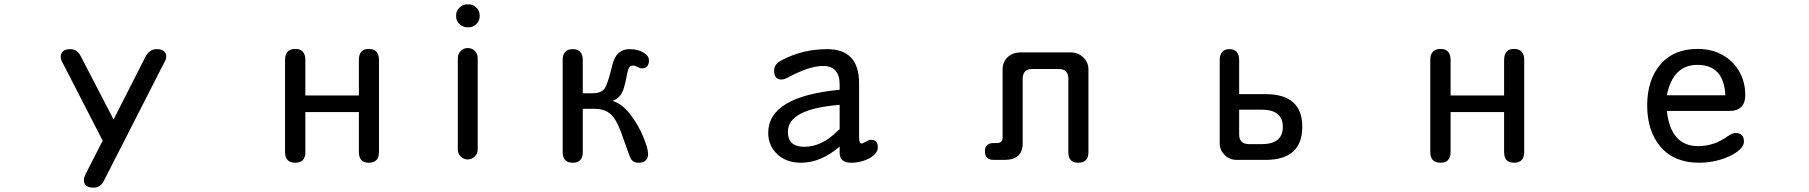

<svg xmlns="http://www.w3.org/2000/svg" viewBox="-20 -724 8283 879"><path d="M258 -463Q258 -499 302 -499Q334 -499 350 -466L500 -177L646 -464Q664 -499 697 -499Q741 -499 741 -464Q741 -452 731 -436L457 101Q441 135 408 135Q364 135 364 100Q364 89 373 71L450 -80L267 -436Q258 -451 258 -463Z M1623 -287V-449Q1623 -500 1668 -500Q1715 -500 1715 -449V-28Q1715 21 1668 21Q1623 21 1623 -28V-211H1378V-28Q1378 21 1332 21Q1285 21 1285 -28V-449Q1285 -500 1332 -500Q1378 -500 1378 -449V-287Z M2068 -649V-653Q2068 -674 2083.5 -689Q2099 -704 2119 -704H2125Q2146 -704 2161 -689Q2176 -674 2176 -653V-649Q2176 -629 2161 -614Q2146 -599 2125 -599H2119Q2099 -599 2083.5 -614Q2068 -629 2068 -649ZM2076 -458Q2076 -477 2089.5 -490.5Q2103 -504 2121 -504Q2141 -504 2154 -491Q2167 -478 2167 -458V-39Q2167 -21 2153.5 -7.5Q2140 6 2121 6Q2103 6 2089.5 -7.5Q2076 -21 2076 -39Z M2748 -319Q2763 -340 2784 -429Q2802 -499 2862 -499Q2899 -499 2925 -484Q2951 -469 2951 -448Q2951 -411 2917 -411Q2911 -411 2898 -418Q2885 -424 2877 -424Q2859 -424 2853 -395Q2844 -346 2836.5 -322Q2829 -298 2817 -284Q2805 -270 2784 -262Q2827 -250 2864.5 -201.5Q2902 -153 2924.5 -98.5Q2947 -44 2947 -20Q2947 21 2903 21Q2881 21 2870 6Q2864 -1 2836 -83Q2809 -164 2786 -190Q2759 -226 2699 -226H2648V-28Q2648 21 2602 21Q2556 21 2556 -28V-449Q2556 -499 2602 -499Q2648 -499 2648 -449V-297H2693Q2732 -297 2748 -319Z M3647 21Q3580 21 3538.5 -18Q3497 -57 3497 -116Q3497 -282 3824 -313V-337Q3824 -422 3748 -422Q3685 -422 3587 -369Q3569 -360 3558 -360Q3524 -360 3524 -401Q3524 -432 3562 -450Q3656 -499 3767 -499Q3911 -499 3913 -347V-97Q3913 -67 3924 -67Q3929 -67 3943 -75Q3958 -84 3967 -84Q3999 -84 3999 -49Q3999 -31 3982 -15Q3965 1 3936.5 11Q3908 21 3877 21Q3824 21 3824 -24V-53Q3738 21 3647 21ZM3662 -52Q3744 -52 3817 -127Q3824 -131 3824 -133V-244Q3587 -225 3587 -121Q3587 -52 3662 -52Z M4830 -408H4703Q4664 -407 4662 -366V-68Q4662 8 4578 8H4529Q4489 8 4489 -31Q4489 -69 4528 -69H4545Q4570 -70 4570 -93V-407Q4570 -442 4596 -465Q4619 -484 4651 -484H4883Q4916 -484 4939.5 -461Q4963 -438 4963 -407V-27Q4963 21 4916 21Q4871 21 4871 -27V-366Q4869 -407 4830 -408Z M5942 -144Q5942 6 5778 8H5642Q5609 8 5586.5 -14.5Q5564 -37 5564 -67V-448Q5564 -499 5609 -499Q5653 -499 5653 -448V-293H5776Q5942 -292 5942 -144ZM5700 -64H5755Q5853 -64 5853 -143Q5853 -222 5755 -222H5653V-108Q5653 -64 5700 -64Z M6866 -287V-449Q6866 -500 6911 -500Q6958 -500 6958 -449V-28Q6958 21 6911 21Q6866 21 6866 -28V-211H6621V-28Q6621 21 6575 21Q6528 21 6528 -28V-449Q6528 -500 6575 -500Q6621 -500 6621 -449V-287Z M7754 -55Q7828 -55 7889 -100Q7912 -115 7925 -115Q7964 -115 7964 -76Q7964 -53 7934.5 -30.5Q7905 -8 7857.5 6.5Q7810 21 7759 21Q7645 21 7583 -51Q7521 -123 7521 -241Q7521 -358 7581.5 -429Q7642 -500 7752 -500Q7818 -500 7867.5 -471.5Q7917 -443 7943.5 -395Q7970 -347 7970 -289Q7970 -216 7896 -216H7611Q7629 -55 7754 -55ZM7879 -288Q7872 -427 7751 -427Q7639 -427 7611 -288Z"/></svg>

Font: 寒蝉全圆体
Style: Regular
Weight: 400
Designer: Warren2060
      Designed by Motoya company      

      [Varela Round]
      Joe Prince(Latin component); Avraham Cornf
Foundry: ChillType
Version: Version 3.200